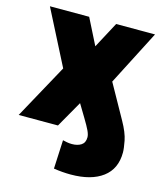

<svg xmlns="http://www.w3.org/2000/svg" viewBox="-113 -630 784 927"><g transform="rotate(15 279.0 -166.5)"><path d="M327.6 212.9Q307.6 212.9 286.1 211.2Q264.6 209.5 242.7 206.1L249.5 62.5Q259.3 64.9 271 67.1Q282.7 69.3 295.4 69.3Q323.7 69.3 341.8 57.4Q359.9 45.4 359.9 18.6Q359.9 4.9 350.8 -14.4Q341.8 -33.7 320.8 -68.4L282.7 -131.8L207.5 0H11.2L160.6 -272.5L21 -545.9H217.3L282.7 -416L352.1 -545.9H546.4L405.8 -272.5L500.5 -103Q529.8 -50.8 537.1 -12.9Q544.4 24.9 544.4 44.9Q544.4 127 487.1 169.9Q429.7 212.9 327.6 212.9Z"/></g></svg>

Font: Inter Black
Style: Regular
Weight: 900
Designer: Rasmus Andersson
Foundry: rsms
Version: Version 4.000;git-a52131595